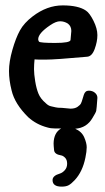

<svg xmlns="http://www.w3.org/2000/svg" viewBox="-20 -485 395 719"><path d="M244.1 -335 247.1 -369.1Q247.1 -386.7 234.4 -396.5Q220.7 -405.3 205.1 -405.3Q189.5 -405.3 168 -390.6Q123 -360.4 123 -337.9Q123 -334 126 -329.1Q130.9 -324.2 186.5 -324.2Q242.2 -324.2 244.1 -335ZM210.9 213.9Q176.8 213.9 176.8 189.5Q176.8 172.9 204.1 165Q213.9 162.1 222.7 152.3Q231.4 142.6 231.4 127.9Q231.4 113.3 223.6 105.5Q215.8 97.7 208 96.7Q184.6 92.8 182.6 78.1Q180.7 59.6 180.7 51.8Q181.6 11.7 209 -3.9Q203.1 -3.9 186.5 -3.9Q169.9 -3.9 157.2 -7.8Q116.2 -18.6 85.9 -45.9Q35.2 -95.7 23.4 -146.5Q13.7 -184.6 13.7 -219.2Q13.7 -253.9 26.4 -298.3Q39.1 -342.8 54.7 -371.1Q70.3 -399.4 102.5 -423.8Q156.2 -464.8 214.8 -464.8Q273.4 -464.8 301.8 -445.3Q315.4 -436.5 330.1 -407.2Q344.7 -377.9 344.7 -353.5Q344.7 -329.1 334.5 -301.3Q324.2 -273.4 305.7 -272.5Q187.5 -261.7 148.9 -261.7Q110.4 -261.7 109.4 -262.7Q107.4 -243.2 107.4 -225.6Q107.4 -208 111.8 -180.7Q116.2 -153.3 124 -134.3Q131.8 -115.2 151.4 -98.6Q161.1 -88.9 171.4 -86.9Q181.6 -85 188.5 -83Q195.3 -81.1 211.9 -81.1L244.1 -78.1Q260.7 -78.1 270.5 -85Q280.3 -91.8 283.2 -97.7Q286.1 -103.5 289.1 -114.3Q292 -125 293.9 -129.9Q298.8 -145.5 312.5 -145.5Q326.2 -145.5 335.4 -137.7Q344.7 -129.9 344.7 -119.1V-118.2Q341.8 -76.2 340.3 -69.8Q338.9 -63.5 326.2 -43Q304.7 -5.9 261.7 -2.9Q286.1 7.8 295.4 29.3Q304.7 50.8 304.7 66.4Q304.7 82 299.8 105.5Q289.1 158.2 259.8 189.5Q247.1 203.1 237.3 208.5Q227.5 213.9 210.9 213.9Z"/></svg>

Font: Essays1743
Style: Medium
Weight: 500
Designer: Based on the typeface in a 1743 English translation of the essays of Montaigne.  PostScript/TrueType font designed by Jo
Version: Version 002.100